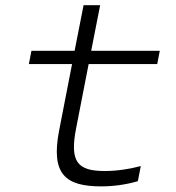

<svg xmlns="http://www.w3.org/2000/svg" viewBox="-20 -690 660 718"><path d="M360.5 7C404 7 454 0 495.5 -12.5L506.5 -69C466 -58.5 420.5 -50.5 372 -50.5C270.5 -50.5 240 -83.5 264.5 -209.5L311.5 -450.5H568L577.5 -500H321L354.5 -670.5H292.5L259 -500H97.5L88 -450.5H249.5L201 -201.5C170 -40 222.5 7.5 360.5 7Z"/></svg>

Font: Monaspace Neon ExtraLight
Style: Italic
Weight: 200
Italic angle: -11°
Designer: Riley Cran & the Lettermatic Team
Foundry: Lettermatic
Version: Version 1.200 (Monaspace Neon)